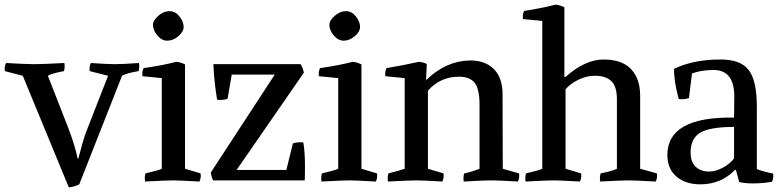

<svg xmlns="http://www.w3.org/2000/svg" viewBox="-26 -776 3357 826"><path d="M270 30 72 -450 -5 -470Q-8 -489 0 -505Q80 -500 122 -500Q159 -500 251 -505Q254 -486 249 -470Q199 -461 180 -450L266 -230Q296 -153 308 -94H311Q331 -172 344 -207L439 -450L360 -470Q357 -489 365 -505Q435 -500 468 -500Q504 -500 572 -505Q575 -486 570 -470Q517 -461 499 -450L315 17Q294 28 270 30Z M632 -669Q632 -688 655 -708Q678 -728 703 -728Q728 -728 746 -705.5Q764 -683 764 -660Q764 -640 741.5 -620.5Q719 -601 693 -601Q670 -601 651 -623.5Q632 -646 632 -669ZM770 -499V-50L837 -30Q840 -11 832 5Q742 0 720 0Q690 0 598 5Q595 -14 600 -30Q656 -43 670 -50V-440L587 -448Q584 -468 592 -483Q675 -495 732 -510Q749 -509 770 -499Z M992 -45H1206L1234 -159Q1254 -166 1279 -163Q1286 -123 1286 -61Q1286 -20 1285 0H891Q884 -12 881 -34L1156 -455H971L953 -351Q933 -344 908 -347Q895 -425 892 -500H1267Q1278 -484 1281 -463Z M1391 -669Q1391 -688 1414 -708Q1437 -728 1462 -728Q1487 -728 1505 -705.5Q1523 -683 1523 -660Q1523 -640 1500.5 -620.5Q1478 -601 1452 -601Q1429 -601 1410 -623.5Q1391 -646 1391 -669ZM1529 -499V-50L1596 -30Q1599 -11 1591 5Q1501 0 1479 0Q1449 0 1357 5Q1354 -14 1359 -30Q1415 -43 1429 -50V-440L1346 -448Q1343 -468 1351 -483Q1434 -495 1491 -510Q1508 -509 1529 -499Z M1810 -501 1807 -433 1808 -432Q1892 -514 1996 -516Q2062 -516 2099 -478.5Q2136 -441 2136 -371L2137 -50L2207 -30Q2210 -11 2202 5Q2122 0 2087 0Q2051 0 1969 5Q1966 -14 1971 -30Q2002 -36 2037 -50V-326Q2037 -392 2016.5 -419Q1996 -446 1949 -446Q1868 -446 1815 -386V-50L1882 -30Q1885 -11 1877 5Q1797 0 1765 0Q1735 0 1643 5Q1640 -14 1645 -30Q1693 -42 1715 -50V-440L1632 -448Q1629 -468 1637 -483Q1714 -496 1776 -510Q1793 -509 1810 -501Z M2402 -745V-445H2407Q2491 -520 2571 -520Q2650 -520 2689 -478.5Q2728 -437 2728 -364V-50L2800 -30Q2803 -11 2795 5Q2705 0 2678 0Q2648 0 2556 5Q2553 -14 2558 -30Q2608 -40 2628 -50V-349Q2628 -406 2602.5 -428.5Q2577 -451 2531 -450Q2499 -450 2464.5 -434Q2430 -418 2407 -392V-50L2474 -30Q2477 -11 2469 5Q2379 0 2357 0Q2328 0 2235 5Q2232 -14 2237 -30Q2293 -43 2307 -50V-686L2224 -694Q2221 -714 2229 -729Q2301 -740 2364 -756Q2381 -755 2402 -745Z M2945 -120Q2945 -80 2966.5 -59Q2988 -38 3025 -38Q3053 -38 3084.5 -55Q3116 -72 3132 -95V-230Q3029 -230 2987 -205.5Q2945 -181 2945 -120ZM3230 -317V-49Q3245 -41 3300 -29Q3303 -10 3295 6Q3258 13 3211 13Q3178 13 3154 7L3140 -45H3136Q3076 17 2987 17Q2923 17 2884 -16.5Q2845 -50 2845 -110Q2846 -275 3132 -270L3133 -358Q3134 -474 3045 -475Q2992 -475 2951 -460L2938 -354Q2918 -347 2894 -350Q2873 -426 2874 -480Q2957 -520 3072 -520Q3158 -521 3194 -476Q3230 -431 3230 -317Z"/></svg>

Font: Alike
Style: Regular
Weight: 400
Designer: Cyreal (www.cyreal.org)
Foundry: Cyreal (www.cyreal.org)
Version: Version 1.212